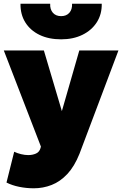

<svg xmlns="http://www.w3.org/2000/svg" viewBox="-22 -792 658 1035"><path d="M160.5 223Q120 223 81.8 215.2Q43.5 207.5 13 192L54.5 26Q71 34 91.5 39Q112 44 130.5 44Q153 44 171.8 35.8Q190.5 27.5 196.5 6L198.5 -2L-1.5 -520H214.5L311.5 -193L405.5 -520H616.5L406.5 37Q379 105.5 340.8 146.2Q302.5 187 256.5 205Q210.5 223 160.5 223ZM307.5 -580Q240.5 -580 191 -604Q141.5 -628 114.5 -671.2Q87.5 -714.5 88.5 -772H248.5Q247 -741.5 263 -723.2Q279 -705 307.5 -705Q336 -705 352 -723.2Q368 -741.5 366.5 -772H526.5Q527.5 -715.5 500 -672.2Q472.5 -629 422.8 -604.5Q373 -580 307.5 -580Z"/></svg>

Font: Geologica Cursive Black
Style: Regular
Weight: 900
Designer: Sindre Bremnes, Frode Helland
Foundry: Monokrom Skriftforlag AS
Version: Version 1.010;gftools[0.9.28]